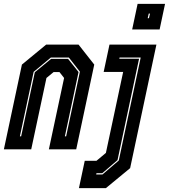

<svg xmlns="http://www.w3.org/2000/svg" viewBox="-30 -770 871 990"><path d="M-10 0 83 -437 208 -540H375L456 -437L363 0H222L300.5 -368L276.5 -398.5H246.5L209.5 -368L131 0ZM72.5 -67H79L149.5 -397.5L233.5 -466.5H321L375 -398.5L304.5 -67H311L382 -400.5L325 -473.5H232.5L143.5 -399.5ZM651.5 -618 679.5 -750H821L793 -618ZM731.5 -676H738L743.5 -700H737ZM377 200 407 59H467.5L516 18.5L605 -399H504.5L534.5 -540H776.5L641 97L516 200ZM466 129.5H498.5L582.5 57.5L695.5 -473.5H586.5L585 -467H687L576 55.5L497.5 123H467.5Z"/></svg>

Font: Tourney Condensed ExtraBold
Style: Italic
Weight: 800
Width: 3
Italic angle: -12°
Designer: Tyler Finck
Foundry: Etcetera Type Co
Version: Version 1.010; ttfautohint (v1.8.3)